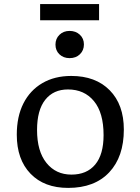

<svg xmlns="http://www.w3.org/2000/svg" viewBox="-20 -904 683 938"><path d="M313 14Q196 14 129 -55.5Q62 -125 62 -246Q62 -335 94.5 -399Q127 -463 187 -498Q247 -533 328 -533Q447 -533 516 -463Q585 -393 585 -271Q585 -138 513.5 -62Q442 14 313 14ZM329 -51Q404 -51 445 -100Q486 -149 486 -244Q486 -353 439 -410Q392 -467 312 -467Q241 -467 201 -416.5Q161 -366 161 -269Q161 -165 207 -108Q253 -51 329 -51ZM320 -620Q290 -620 270.5 -638.5Q251 -657 251 -686Q251 -715 270.5 -734Q290 -753 320 -753Q350 -753 370 -734.5Q390 -716 390 -687Q390 -658 370.5 -639Q351 -620 320 -620ZM176 -805V-884H464V-805Z"/></svg>

Font: Literata 7pt
Style: Regular
Weight: 400
Designer: Latin by Veronika Burian and Jose Scaglione. Greek by Irene Vlachou. Cyrillic by Vera Evstafieva.
Foundry: TypeTogether
Version: Version 3.002